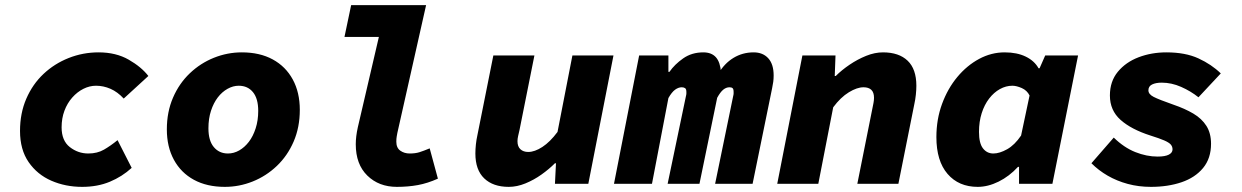

<svg xmlns="http://www.w3.org/2000/svg" viewBox="-20 -716 4840 748"><path d="M300 12Q235 12 180 -12Q125 -36 91.5 -84.5Q58 -133 58 -206Q58 -275 82.5 -331.5Q107 -388 149.5 -428Q192 -468 247.5 -490Q303 -512 364 -512Q432 -512 481.5 -483.5Q531 -455 558 -420L462 -332Q438 -358 410.5 -370Q383 -382 354 -382Q329 -382 305 -370Q281 -358 261.5 -336Q242 -314 231 -284.5Q220 -255 220 -220Q220 -168 252 -143Q284 -118 324 -118Q359 -118 385 -133Q411 -148 438 -170L493 -62Q456 -28 408 -8Q360 12 300 12Z M856 12Q786 12 735.5 -15.5Q685 -43 657.5 -93.5Q630 -144 630 -212Q630 -280 654 -335.5Q678 -391 719.5 -430.5Q761 -470 813.5 -491Q866 -512 922 -512Q992 -512 1042.5 -484.5Q1093 -457 1120.5 -406.5Q1148 -356 1148 -288Q1148 -220 1124 -164.5Q1100 -109 1058.5 -69.5Q1017 -30 964.5 -9Q912 12 856 12ZM868 -118Q891 -118 912 -130Q933 -142 949.5 -163.5Q966 -185 976 -216Q986 -247 986 -284Q986 -332 965.5 -357Q945 -382 910 -382Q888 -382 866.5 -370Q845 -358 828.5 -336.5Q812 -315 802 -284.5Q792 -254 792 -216Q792 -168 813 -143Q834 -118 868 -118Z M1526 12Q1456 12 1411 -32Q1366 -76 1366 -154Q1366 -169 1368 -185.5Q1370 -202 1374 -220L1456 -572H1322L1348 -696H1640L1528 -198Q1527 -192 1525.5 -184Q1524 -176 1524 -164Q1524 -140 1539.5 -129Q1555 -118 1576 -118Q1598 -118 1614 -123Q1630 -128 1654 -138L1686 -20Q1646 -2 1608 5Q1570 12 1526 12Z M1962 12Q1901 12 1866.5 -21Q1832 -54 1832 -118Q1832 -135 1834 -153.5Q1836 -172 1840 -190L1902 -500H2062L2004 -210Q2001 -197 1998.5 -186Q1996 -175 1996 -166Q1996 -145 2007.5 -134.5Q2019 -124 2038 -124Q2063 -124 2093 -143.5Q2123 -163 2152 -202L2210 -500H2370L2272 0H2142L2146 -80H2142Q2119 -57 2089.5 -36Q2060 -15 2027 -1.5Q1994 12 1962 12Z M2372 0 2470 -500H2584V-436H2588Q2608 -465 2641.5 -488.5Q2675 -512 2720 -512Q2752 -512 2769 -493Q2786 -474 2789 -434L2778 -428Q2802 -469 2837.5 -490.5Q2873 -512 2916 -512Q2952 -512 2973 -489Q2994 -466 2994 -422Q2994 -409 2992.5 -397.5Q2991 -386 2988 -372L2912 0H2766L2836 -340Q2838 -348 2838 -351.5Q2838 -355 2838 -358Q2838 -369 2834 -372.5Q2830 -376 2822 -376Q2809 -376 2797.5 -366.5Q2786 -357 2774 -335L2705 0H2581L2652 -340Q2654 -348 2654 -351.5Q2654 -355 2654 -358Q2654 -369 2649 -372.5Q2644 -376 2636 -376Q2623 -376 2610 -366.5Q2597 -357 2584 -334L2520 0Z M3008 0 3106 -500H3235L3232 -420H3236Q3259 -443 3290 -464Q3321 -485 3354.5 -498.5Q3388 -512 3420 -512Q3482 -512 3516 -479.5Q3550 -447 3550 -382Q3550 -366 3548 -347Q3546 -328 3542 -310L3480 0H3320L3378 -290Q3381 -304 3383 -315Q3385 -326 3385 -335Q3385 -356 3374.5 -366Q3364 -376 3344 -376Q3319 -376 3287 -356.5Q3255 -337 3226 -298L3168 0Z M3789 12Q3715 12 3671.5 -38.5Q3628 -89 3628 -182Q3628 -251 3650 -311Q3672 -371 3709.5 -416Q3747 -461 3794.5 -486.5Q3842 -512 3894 -512Q3942 -512 3976 -495.5Q4010 -479 4026 -450H4030L4052 -500H4180L4080 0H3950V-66H3946Q3912 -29 3870.5 -8.5Q3829 12 3789 12ZM3850 -118Q3874 -118 3903.5 -134.5Q3933 -151 3958 -188L3991 -344Q3981 -364 3960.5 -373Q3940 -382 3924 -382Q3899 -382 3875.5 -369Q3852 -356 3833.5 -332Q3815 -308 3804.5 -275Q3794 -242 3794 -202Q3794 -158 3809.5 -138Q3825 -118 3850 -118Z M4464 12Q4416 12 4373.5 0.5Q4331 -11 4295.5 -31.5Q4260 -52 4232 -80L4319 -180Q4359 -141 4403 -123.5Q4447 -106 4490 -106Q4519 -106 4533.5 -113.5Q4548 -121 4548 -134Q4548 -145 4541 -153Q4534 -161 4515.5 -169Q4497 -177 4462 -188Q4387 -212 4345.5 -249Q4304 -286 4304 -344Q4304 -399 4335 -436.5Q4366 -474 4416 -493Q4466 -512 4524 -512Q4598 -512 4649 -488.5Q4700 -465 4736 -430L4649 -337Q4619 -361 4581.5 -377.5Q4544 -394 4506 -394Q4483 -394 4468.5 -387Q4454 -380 4454 -364Q4454 -349 4474.5 -338.5Q4495 -328 4552 -308Q4596 -293 4629 -273.5Q4662 -254 4680 -225.5Q4698 -197 4698 -156Q4698 -99 4667 -61.5Q4636 -24 4583 -6Q4530 12 4464 12Z"/></svg>

Font: Source Code Pro ExtraLight Black
Style: Italic
Weight: 900
Italic angle: -11°
Monospace: yes
Version: Version 1.016;hotconv 1.0.116;makeotfexe 2.5.65601